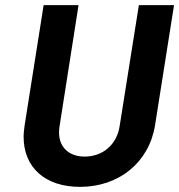

<svg xmlns="http://www.w3.org/2000/svg" viewBox="-20 -720 698 748"><path d="M292 8C444 8 561 -88 584 -232L658 -700H521L446 -228C435 -157 381 -110 310 -110C248 -110 210 -147 210 -204C210 -212 211 -220 212 -228L286 -700H150L76 -232C74 -216 72 -202 72 -187C72 -68 155 8 292 8Z"/></svg>

Font: Arthouse Owned
Style: Bold Italic
Weight: 700
Italic angle: -10°
Designer: Jeremy Tribby
Foundry: Tribby Type
Version: Version 1.000;PS 001.000;hotconv 1.0.88;makeotf.lib2.5.64775